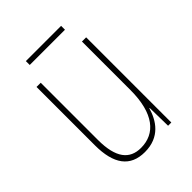

<svg xmlns="http://www.w3.org/2000/svg" viewBox="-191 -735 840 840"><g transform="rotate(-45 229.0 -315.0)"><path d="M338 -640H120V-616H338ZM380 -527H354V-227C354 -82 296 -15 208 -15C138 -15 99 -62 99 -173V-527H73V-166C73 -49 117 10 207 10C300 10 339 -53 356 -112H358L360 0H380Z"/></g></svg>

Font: Noto Sans Condensed Thin
Style: Regular
Weight: 100
Width: 3
Designer: Monotype Design Team
Foundry: Monotype Imaging Inc.
Version: Version 2.013